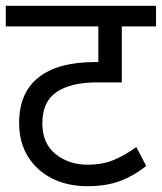

<svg xmlns="http://www.w3.org/2000/svg" viewBox="-20 -642 558 662"><path d="M518 -551H400V-358H317Q225 -358 175.5 -325Q126 -292 126 -217Q126 -147 172 -110.5Q218 -74 283 -74Q330 -74 368.5 -89Q407 -104 450 -135L484 -70Q444 -37 395.5 -18.5Q347 0 282 0Q213 0 160 -26.5Q107 -53 76.5 -102Q46 -151 46 -218Q46 -323 113.5 -375.5Q181 -428 306 -428H348L319 -404V-551H0V-622H518Z"/></svg>

Font: hindi115
Style: Book
Weight: 400
Designer: Jelle Bosma - Monotype Design Team
Foundry: Monotype Imaging Inc.
Version: Version 2.003